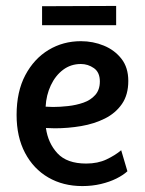

<svg xmlns="http://www.w3.org/2000/svg" viewBox="-20 -624 489 648"><path d="M258 4Q193 4 143 -25Q93 -54 64.5 -108Q36 -162 36 -236Q36 -315 65.5 -370.5Q95 -426 144 -455.5Q193 -485 253 -485Q294 -485 330.5 -470Q367 -455 390 -425.5Q413 -396 413 -351Q413 -304 391.5 -273Q370 -242 334 -224Q298 -206 254 -198.5Q210 -191 165 -191L135 -192Q142 -141 174 -106.5Q206 -72 271 -72Q310 -72 339.5 -86Q369 -100 389 -117L410 -46Q396 -33 373 -21.5Q350 -10 320.5 -3Q291 4 258 4ZM134 -264 159 -263Q182 -263 209.5 -266Q237 -269 261.5 -277.5Q286 -286 301.5 -303.5Q317 -321 317 -349Q317 -380 297 -394Q277 -408 253 -408Q219 -408 193 -388.5Q167 -369 151.5 -336Q136 -303 134 -264ZM122 -539V-603L372 -604V-539Z"/></svg>

Font: Kreon Light
Style: Regular
Weight: 400
Version: Version 2.002